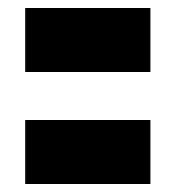

<svg xmlns="http://www.w3.org/2000/svg" viewBox="-20 -590 440 480"><path d="M356 -410V-570H43V-410ZM356 -130V-290H43V-130Z"/></svg>

Font: Yard Headline
Style: Regular
Weight: 400
Monospace: yes
Designer: Roman Shamin
Foundry: Evil Martians
Version: Version 1.000